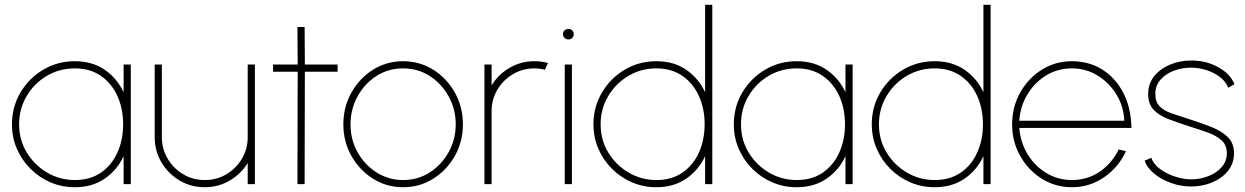

<svg xmlns="http://www.w3.org/2000/svg" viewBox="-20 -770 5208 803"><path d="M497 -500H527V0H497V-117Q470 -58.5 418 -22.8Q366 13 293 13Q238.5 13 191 -7.5Q143.5 -28 107.2 -64.2Q71 -100.5 50.5 -148Q30 -195.5 30 -250Q30 -323 65.5 -383Q101 -443 160.8 -478.5Q220.5 -514 293 -514Q366 -514 418 -478.2Q470 -442.5 497 -384ZM293 -17Q357.5 -17 402.8 -48.5Q448 -80 471.5 -133Q495 -186 495 -250Q495 -315.5 471 -368.5Q447 -421.5 401.8 -452.8Q356.5 -484 293 -484Q228.5 -484 175.5 -452.5Q122.5 -421 91.2 -367.8Q60 -314.5 60 -250Q60 -184.5 92.2 -131.8Q124.5 -79 177.5 -48Q230.5 -17 293 -17Z M627 -196.5V-500H657V-196.5Q657 -147 681.2 -106.2Q705.5 -65.5 746.2 -41.2Q787 -17 836.5 -17Q886 -17 926.8 -41.2Q967.5 -65.5 991.8 -106.2Q1016 -147 1016 -196.5V-500H1046V0H1016V-88.5Q988.5 -43 941 -15Q893.5 13 836.5 13Q778.5 13 731 -15.2Q683.5 -43.5 655.2 -91Q627 -138.5 627 -196.5Z M1392 -470H1255L1254 0H1224L1225 -470H1122V-500H1225L1224 -657H1254L1255 -500H1392Z M1666 13Q1597 13 1540.2 -22.5Q1483.5 -58 1449.8 -117.8Q1416 -177.5 1416 -250Q1416 -323 1449.8 -383Q1483.5 -443 1540.2 -478.5Q1597 -514 1666 -514Q1735 -514 1791.8 -478.5Q1848.5 -443 1882.2 -383Q1916 -323 1916 -250Q1916 -177.5 1882.2 -117.8Q1848.5 -58 1791.8 -22.5Q1735 13 1666 13ZM1666 -17Q1728 -17 1777.8 -49.2Q1827.5 -81.5 1856.8 -134.5Q1886 -187.5 1886 -250Q1886 -313 1856.8 -366.2Q1827.5 -419.5 1777.8 -451.8Q1728 -484 1666 -484Q1603.5 -484 1553.8 -451.8Q1504 -419.5 1475 -366.2Q1446 -313 1446 -250Q1446 -185 1476 -132.2Q1506 -79.5 1556 -48.2Q1606 -17 1666 -17Z M2006 0V-500H2036V-412.5Q2063.5 -458.5 2111 -486.2Q2158.5 -514 2215.5 -514Q2245 -514 2272 -506.5L2259 -478.5Q2237 -484 2215.5 -484Q2166 -484 2125.2 -459.8Q2084.5 -435.5 2060.2 -395Q2036 -354.5 2036 -304.5V0Z M2342 -500H2372V0H2342ZM2357.5 -605Q2348 -605 2341.2 -611.2Q2334.5 -617.5 2334.5 -627Q2334.5 -637 2341.2 -643Q2348 -649 2357.5 -649Q2366.5 -649 2373 -643Q2379.5 -637 2379.5 -627Q2379.5 -617.5 2373 -611.2Q2366.5 -605 2357.5 -605Z M2929 -750H2959V0H2929V-117Q2902 -58.5 2850 -22.8Q2798 13 2725 13Q2670.5 13 2623 -7.5Q2575.5 -28 2539.2 -64.2Q2503 -100.5 2482.5 -148Q2462 -195.5 2462 -250Q2462 -323 2497.5 -383Q2533 -443 2592.8 -478.5Q2652.5 -514 2725 -514Q2798 -514 2850 -478.2Q2902 -442.5 2929 -384ZM2725 -17Q2789.5 -17 2834.8 -48.5Q2880 -80 2903.5 -133Q2927 -186 2927 -250Q2927 -315.5 2903 -368.5Q2879 -421.5 2833.8 -452.8Q2788.5 -484 2725 -484Q2661 -484 2608 -452.5Q2555 -421 2523.5 -367.8Q2492 -314.5 2492 -250Q2492 -184.5 2524.2 -131.8Q2556.5 -79 2609.5 -48Q2662.5 -17 2725 -17Z M3516 -500H3546V0H3516V-117Q3489 -58.5 3437 -22.8Q3385 13 3312 13Q3257.5 13 3210 -7.5Q3162.5 -28 3126.2 -64.2Q3090 -100.5 3069.5 -148Q3049 -195.5 3049 -250Q3049 -323 3084.5 -383Q3120 -443 3179.8 -478.5Q3239.5 -514 3312 -514Q3385 -514 3437 -478.2Q3489 -442.5 3516 -384ZM3312 -17Q3376.5 -17 3421.8 -48.5Q3467 -80 3490.5 -133Q3514 -186 3514 -250Q3514 -315.5 3490 -368.5Q3466 -421.5 3420.8 -452.8Q3375.5 -484 3312 -484Q3247.5 -484 3194.5 -452.5Q3141.5 -421 3110.2 -367.8Q3079 -314.5 3079 -250Q3079 -184.5 3111.2 -131.8Q3143.5 -79 3196.5 -48Q3249.5 -17 3312 -17Z M4093 -750H4123V0H4093V-117Q4066 -58.5 4014 -22.8Q3962 13 3889 13Q3834.5 13 3787 -7.5Q3739.5 -28 3703.2 -64.2Q3667 -100.5 3646.5 -148Q3626 -195.5 3626 -250Q3626 -323 3661.5 -383Q3697 -443 3756.8 -478.5Q3816.5 -514 3889 -514Q3962 -514 4014 -478.2Q4066 -442.5 4093 -384ZM3889 -17Q3953.5 -17 3998.8 -48.5Q4044 -80 4067.5 -133Q4091 -186 4091 -250Q4091 -315.5 4067 -368.5Q4043 -421.5 3997.8 -452.8Q3952.5 -484 3889 -484Q3825 -484 3772 -452.5Q3719 -421 3687.5 -367.8Q3656 -314.5 3656 -250Q3656 -184.5 3688.2 -131.8Q3720.5 -79 3773.5 -48Q3826.5 -17 3889 -17Z M4463 13Q4394 13 4337.2 -22.5Q4280.5 -58 4246.8 -117.8Q4213 -177.5 4213 -250Q4213 -323 4246.8 -383Q4280.5 -443 4337.2 -478.5Q4394 -514 4463 -514Q4534.5 -514 4590.2 -479Q4646 -444 4678.2 -381.2Q4710.5 -318.5 4712 -235H4243Q4248 -172.5 4278.8 -123.2Q4309.5 -74 4357.5 -45.5Q4405.5 -17 4463 -17Q4527 -17 4578 -51Q4629 -85 4659 -145L4689 -138Q4659 -71.5 4598.5 -29.2Q4538 13 4463 13ZM4243 -265H4682Q4680 -323.5 4650 -373.5Q4620 -423.5 4571 -453.8Q4522 -484 4463 -484Q4403.5 -484 4355.2 -454.5Q4307 -425 4277 -375.2Q4247 -325.5 4243 -265Z M4962 10Q4919 10 4878.2 -4.5Q4837.5 -19 4807.5 -43.5Q4777.5 -68 4767 -98L4795 -110Q4804.5 -83 4832.2 -62.8Q4860 -42.5 4895.2 -31.2Q4930.5 -20 4962 -20Q5001 -20 5035 -33.8Q5069 -47.5 5090 -72Q5111 -96.5 5111 -129Q5111 -163 5089.2 -182.8Q5067.5 -202.5 5033.2 -215Q4999 -227.5 4962 -239Q4904.5 -257 4864.2 -273Q4824 -289 4803 -312.8Q4782 -336.5 4782 -378Q4782 -420.5 4807.5 -451.8Q4833 -483 4874 -500Q4915 -517 4962 -517Q5024.5 -517 5074.8 -489.2Q5125 -461.5 5143 -418L5117 -403Q5106.5 -429.5 5081.8 -448.2Q5057 -467 5025.2 -477Q4993.5 -487 4962 -487Q4922.5 -487 4888.2 -473.8Q4854 -460.5 4833 -436Q4812 -411.5 4812 -378Q4812 -343.5 4829.8 -325.2Q4847.5 -307 4881 -295.5Q4914.5 -284 4962 -269Q5009 -254 5049.8 -237.5Q5090.5 -221 5115.8 -195.8Q5141 -170.5 5141 -129Q5141 -86.5 5115.8 -55.2Q5090.5 -24 5049.5 -7Q5008.5 10 4962 10Z"/></svg>

Font: Urbanist Thin
Style: Regular
Weight: 100
Designer: Corey Hu
Foundry: Corey Hu
Version: Version 1.330; ttfautohint (v1.8.4.7-5d5b)